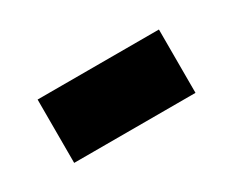

<svg xmlns="http://www.w3.org/2000/svg" viewBox="-36 -399 357 294"><g transform="rotate(-30 142.0 -252.0)"><path d="M35 -195.5V-307.5H249.5V-195.5Z"/></g></svg>

Font: Anek Latin Condensed
Style: Bold
Weight: 700
Width: 3
Designer: Yesha Goshar
Foundry: Ek Type
Version: Version 1.003